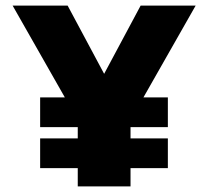

<svg xmlns="http://www.w3.org/2000/svg" viewBox="-20 -664 742 684"><path d="M257 0V-65H123V-171H257V-211H123V-317H211L25 -644H221L351 -401L481 -644H677L491 -317H578V-211H445V-171H578V-65H445V0Z"/></svg>

Font: Kanit
Style: Bold
Weight: 700
Designer: Katatrad Team
Foundry: CadsonDemak
Version: Version 2.000; ttfautohint (v1.8.3)